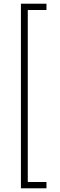

<svg xmlns="http://www.w3.org/2000/svg" viewBox="-20 -852 325 1037"><path d="M93 -832V165H231V131H130V-798H231V-832Z"/></svg>

Font: Noto Sans Gurmukhi UI ExtraCondensed ExtraLight
Style: Regular
Weight: 200
Width: 2
Designer: Jelle Bosma - Monotype Design Team
Foundry: Monotype Imaging Inc.
Version: Version 2.004